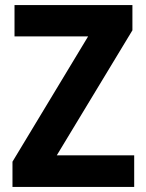

<svg xmlns="http://www.w3.org/2000/svg" viewBox="-20 -734 574 754"><path d="M507 0H29V-99L326 -591H37V-714H500V-615L203 -124H507Z"/></svg>

Font: Noto Sans Hebrew SemiCondensed
Style: Bold
Weight: 700
Width: 4
Designer: Monotype Design Team
Foundry: Monotype Imaging Inc.
Version: Version 2.004; ttfautohint (v1.8.4.7-5d5b)